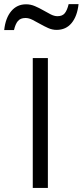

<svg xmlns="http://www.w3.org/2000/svg" viewBox="-62 -918 403 938"><path d="M98.1 0V-634.3H171.9V0ZM214.4 -772Q193.4 -772 173.3 -781Q153.3 -790 134 -801Q114.7 -812 96.9 -821Q79.1 -830.1 62.5 -830.1Q38.1 -830.1 25.6 -815.4Q13.2 -800.8 6.3 -771H-41.5Q-35.2 -830.1 -7.1 -863.5Q21 -897 65.4 -897Q87.9 -897 108.9 -887.9Q129.9 -878.9 148.9 -867.9Q168 -856.9 185.5 -847.9Q203.1 -838.9 218.8 -838.9Q242.7 -838.9 254.4 -853.3Q266.1 -867.7 273.4 -897.9H321.8Q315.4 -838.9 287.8 -805.4Q260.3 -772 214.4 -772Z"/></svg>

Font: XL-Viking
Style: Regular
Weight: 400
Foundry: Ascender Corporation
Version: Version 1.10 March 23, 2015